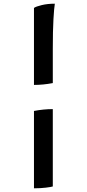

<svg xmlns="http://www.w3.org/2000/svg" viewBox="-20 -820 469 1040"><path d="M164 -360V-777Q175 -785 206.5 -792.5Q238 -800 277 -800Q273 -777 269.5 -715.5Q266 -654 266 -556V-370Q240 -365 214.5 -362.5Q189 -360 164 -360ZM164 200V-219Q190 -224 215.5 -226.5Q241 -229 266 -229V190Q257 193 228 196.5Q199 200 164 200Z"/></svg>

Font: Texturina Medium 12pt ExtraBold
Style: Regular
Weight: 800
Version: Version 1.002